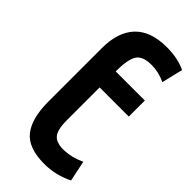

<svg xmlns="http://www.w3.org/2000/svg" viewBox="-256 -844 922 922"><g transform="rotate(45 205.5 -382.5)"><path d="M188 -533H386V-424H188V-200Q188 -151 200 -126Q212 -101 240 -94Q258 -88 287 -90Q333 -92 385 -116L407 -11Q337 24 260 24Q151 24 106.5 -32Q62 -88 62 -202V-565Q62 -674 116.5 -731.5Q171 -789 280 -789Q355 -789 409 -763L383 -655Q336 -677 288 -677Q227 -677 207.5 -644.5Q188 -612 188 -533Z"/></g></svg>

Font: Repo
Style: DemiBold
Weight: 600
Designer: Stefan Peev
Foundry: Context Ltd
Version: Version 001.000